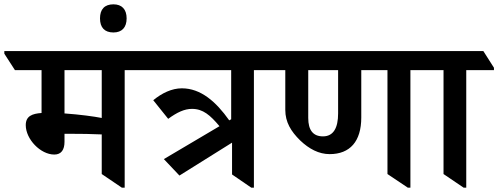

<svg xmlns="http://www.w3.org/2000/svg" viewBox="-74 -860 2302 887"><path d="M177 -146C209 -146 224 -168 224 -205V-242C229 -242 234 -242 238 -242C295 -242 360 -241 396 -239V-56L489 7H502V-536H630V-547L580 -624H-54V-612L-5 -536H118V-338C75 -335 45 -324 45 -282C45 -217 113 -146 177 -146ZM224 -336V-536H396V-315C361 -322 294 -331 224 -336Z M450 -710C489 -710 511 -733 511 -775C511 -817 489 -840 450 -840C409 -840 388 -817 388 -775C388 -733 409 -710 450 -710Z M755 -49 998 -201V-54L1087 7H1099V-536H1228V-547L1178 -624H526V-612L575 -536H994V-309L985 -304C924 -390 854 -452 766 -452C720 -452 674 -430 634 -397L703 -311C744 -341 778 -357 813 -357C864 -357 897 -328 940 -277L683 -125Z M1449 -148C1543 -148 1595 -207 1595 -317V-536H1716V-56L1810 7H1822V-536H1950V-547L1901 -624H1123V-612L1172 -536H1244V-352C1244 -296 1270 -253 1313 -211C1354 -172 1399 -148 1449 -148ZM1350 -315V-536H1488V-336C1488 -270 1467 -230 1418 -230C1373 -230 1350 -258 1350 -315Z M2068 7H2080V-536H2208V-547L2159 -624H1846V-612L1895 -536H1975V-56Z"/></svg>

Font: Noto Serif Devanagari SemiBold
Style: Regular
Weight: 600
Designer: Universal Thirst, Indian Type Foundry and the Monotype Design Team
Foundry: Monotype Imaging Inc.
Version: Version 2.004